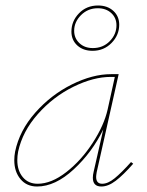

<svg xmlns="http://www.w3.org/2000/svg" viewBox="-20 -676 534 699"><path d="M240 -561Q240 -599 267.5 -627.5Q295 -656 337 -656Q371 -656 392.5 -636.5Q414 -617 414 -586Q414 -548 386 -519.5Q358 -491 317 -491Q283 -491 261.5 -510.5Q240 -530 240 -561ZM318 -501Q355 -501 379.5 -526Q404 -551 404 -584Q404 -611 385 -628.5Q366 -646 336 -646Q300 -646 275 -621Q250 -596 250 -564Q250 -537 269 -519Q288 -501 318 -501ZM465 -80Q429 -39 401.5 -18Q374 3 349 3Q318 3 318 -29Q318 -39 321 -51L356 -205Q316 -122 248.5 -59.5Q181 3 115 3Q77 3 54.5 -24Q32 -51 32 -93Q32 -108 35 -124Q51 -201 108.5 -266Q166 -331 241.5 -368.5Q317 -406 384 -406H412L332 -49Q330 -37 330 -32Q330 -7 352 -7Q373 -7 397.5 -27Q422 -47 457 -86ZM372 -278 398 -396H383Q320 -396 247 -360Q174 -324 118 -261Q62 -198 46 -124Q43 -108 43 -93Q43 -55 63 -31Q83 -7 117 -7Q167 -7 221.5 -49.5Q276 -92 317.5 -156Q359 -220 372 -278Z"/></svg>

Font: Ysabeau Infant Hairline
Style: Italic
Weight: 100
Italic angle: -12°
Designer: Christian Thalmann (Catharsis Fonts)
Version: Version 0.003